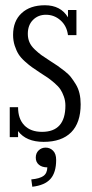

<svg xmlns="http://www.w3.org/2000/svg" viewBox="-20 -522 350 731"><path d="M170.9 -290Q189.5 -278.3 199.2 -271.5Q209 -264.6 225.1 -252.2Q241.2 -239.7 250.2 -228Q259.3 -216.3 268.8 -200.7Q278.3 -185.1 282.7 -166Q287.1 -147 287.1 -125Q287.1 -54.7 251 -18.3Q214.8 18.1 146 18.1Q79.6 18.1 48.8 -22.9V0H17.1V-113.8H48.8Q48.8 -69.3 72.8 -44.7Q96.7 -20 140.1 -20Q229 -20 229 -120.1Q229 -138.2 223.1 -154.5Q217.3 -170.9 209.7 -182.1Q202.1 -193.4 187 -206.3Q171.9 -219.2 161.9 -226.1Q151.9 -232.9 132.8 -245.1Q112.8 -258.3 102.1 -265.9Q91.3 -273.4 75.2 -287.8Q59.1 -302.2 50.8 -315.4Q42.5 -328.6 36.1 -347.9Q29.8 -367.2 29.8 -389.2Q29.8 -441.9 62.3 -471.9Q94.7 -502 150.9 -502Q210.9 -502 238.8 -456.1V-483.9H271V-388.2H238.8Q234.4 -423.3 210.4 -444.6Q186.5 -465.8 154.8 -465.8Q125 -465.8 105.5 -446Q85.9 -426.3 85.9 -393.1Q85.9 -376 92 -361.6Q98.1 -347.2 112.3 -333.7Q126.5 -320.3 137.9 -312Q149.4 -303.7 170.9 -290ZM153.8 40Q170.4 40 182.1 51.8Q193.8 63.5 193.8 86.9Q193.8 134.8 172.1 159.2Q150.4 183.6 103 189L99.1 161.1Q130.9 158.2 145.3 147.9Q159.7 137.7 160.2 115.2Q140.1 115.2 128.2 105.2Q116.2 95.2 116.2 78.1Q116.2 61 127.2 50.5Q138.2 40 153.8 40Z"/></svg>

Font: Margherita Light
Style: Regular
Weight: 300
Designer: James Puckett
Foundry: Dunwich Type Founders
Version: Version 1.008;hotconv 1.0.109;makeotfexe 2.5.65596